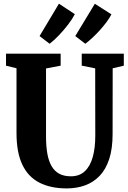

<svg xmlns="http://www.w3.org/2000/svg" viewBox="-20 -1042 715 1070"><path d="M352 8Q262.5 8 199.8 -24Q137 -56 104.5 -124.2Q72 -192.5 72 -300.5V-661.5L13.5 -676V-743H318V-676L236.5 -660.5V-281.5Q236.5 -225.5 244.2 -183.8Q252 -142 268.5 -114.5Q285 -87 311.2 -73.2Q337.5 -59.5 375 -59.5Q423 -59.5 453 -88Q483 -116.5 497 -167.2Q511 -218 511 -285.5L510.5 -661L435.5 -676V-743H670V-676L608 -661.5L607.5 -294.5Q607.5 -213 588.5 -155.2Q569.5 -97.5 534.8 -61.5Q500 -25.5 453.5 -8.8Q407 8 352 8ZM455 -798.5 399.5 -841 508.5 -1021 601 -962Q590.5 -941.5 573.8 -919Q557 -896.5 536.8 -874Q516.5 -851.5 495.5 -832Q474.5 -812.5 456 -798.5ZM256 -798.5 200.5 -841 308.5 -1021.5 397 -963Q383.5 -936.5 359.8 -905.5Q336 -874.5 309 -846Q282 -817.5 257 -798.5Z"/></svg>

Font: Merriweather 24pt SemiCondensed Black
Style: Regular
Weight: 900
Width: 4
Designer: Eben Sorkin
Foundry: Eben Sorkin
Version: Version 2.100